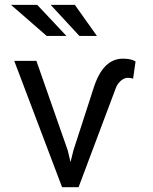

<svg xmlns="http://www.w3.org/2000/svg" viewBox="-20 -783 640 803"><path d="M463.4 -412.1 308.6 0H239.7L39.6 -528.3H132.3L263.2 -154.3L274.9 -105L287.1 -154.3L373 -419.4Q412.1 -538.6 495.1 -537.6Q528.8 -537.6 546.9 -525.9L536.6 -453.6Q528.8 -457.5 514.2 -457.5Q499.5 -457.5 484.9 -444.8Q470.2 -432.1 463.4 -412.1ZM385.3 -632.8H312L191.9 -762.7H293ZM257.8 -632.8H175.3L25.9 -762.7H135.7Z"/></svg>

Font: RobotoMono-Regular
Style: Regular
Weight: 400
Designer: Google
Version: Version 2.000985; 2015; ttfautohint (v1.3)